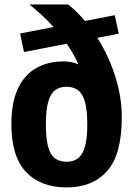

<svg xmlns="http://www.w3.org/2000/svg" viewBox="-20 -828 596 860"><path d="M278.5 11.5Q162.5 11.5 96.8 -57.5Q31 -126.5 31 -271.5Q31 -369.5 60.5 -431.8Q90 -494 142.8 -523.5Q195.5 -553 265.5 -553Q300.5 -553 331.5 -539.5Q310.5 -586 279 -632L87.5 -595L70 -678L220 -707Q172 -760 112 -808H285.5Q325 -776.5 360.5 -734L494 -760L512 -677L416 -658.5Q466 -580 495.8 -487.2Q525.5 -394.5 525.5 -302.5Q525.5 -136 460.2 -62.2Q395 11.5 278.5 11.5ZM278.5 -103.5Q308 -103.5 328.5 -118.2Q349 -133 360 -169Q371 -205 371 -269.5Q371 -336.5 360 -373.5Q349 -410.5 328.2 -425Q307.5 -439.5 278 -439.5Q249 -439.5 228.2 -425Q207.5 -410.5 196.5 -374Q185.5 -337.5 185.5 -271.5Q185.5 -205 196.2 -168.5Q207 -132 227.8 -117.8Q248.5 -103.5 278.5 -103.5Z"/></svg>

Font: Encode Sans SmCnd
Style: Bold
Weight: 700
Width: 4
Designer: Multiple Designers
Foundry: Impallari Type
Version: Version 3.002; ttfautohint (v1.8.3) -l 8 -r 50 -G 200 -x 14 